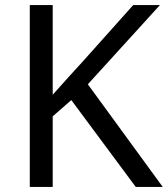

<svg xmlns="http://www.w3.org/2000/svg" viewBox="-20 -734 659 754"><path d="M619 0H513L260 -341L187 -277V0H97V-714H187V-362Q217 -396 248 -430Q279 -464 310 -498L503 -714H608L325 -403Z"/></svg>

Font: Noto Sans Gujarati
Style: Regular
Weight: 400
Designer: Jelle Bosma - Monotype Design Team, Universal Thirst
Foundry: Monotype Imaging Inc.
Version: Version 2.102